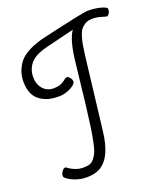

<svg xmlns="http://www.w3.org/2000/svg" viewBox="-180 -939 1082 1268"><g transform="rotate(-20 360.5 -305.0)"><path d="M299 192Q262 211 209 211Q156 211 108.5 188.5Q61 166 61 148Q61 134 72 117.5Q83 101 97 101Q99 101 113 111.5Q127 122 153.5 132.5Q180 143 208.5 143Q237 143 254.5 137Q272 131 287 112Q302 93 311.5 68.5Q321 44 330 -3Q344 -68 364 -237L399 -546Q415 -681 454 -737L251 -687Q165 -665 133 -624.5Q101 -584 101 -532.5Q101 -481 129.5 -448.5Q158 -416 206 -416Q256 -416 289 -446Q300 -456 309 -456Q318 -456 329.5 -442.5Q341 -429 341 -414Q341 -396 302 -375Q263 -354 219.5 -354Q176 -354 146.5 -362Q117 -370 90 -388Q30 -429 30 -525Q30 -572 47.5 -610.5Q65 -649 88.5 -672Q112 -695 148 -713Q199 -739 263 -753Q558 -821 587 -821Q637 -821 679 -810Q721 -799 721 -786Q721 -766 712 -754Q703 -742 697.5 -742Q692 -742 661.5 -751.5Q631 -761 599 -761Q567 -761 545.5 -747Q524 -733 512.5 -715Q501 -697 492 -663Q481 -623 472 -548L412 -42Q392 143 299 192Z"/></g></svg>

Font: Kite One
Style: Regular
Weight: 400
Designer: Eduardo Rodriguez Tunni
Foundry: Eduardo Rodriguez Tunni
Version: Version 1.001